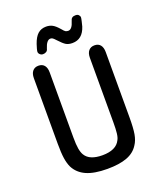

<svg xmlns="http://www.w3.org/2000/svg" viewBox="-145 -875 826 979"><g transform="rotate(-20 268.0 -386.0)"><path d="M463 -198V-553Q463 -578 452 -591.5Q441 -605 420 -605Q400 -605 388.5 -591.5Q377 -578 377 -553V-201Q377 -167 374.5 -144.5Q372 -122 365 -110Q354 -87 329.5 -75.5Q305 -64 268 -64Q234 -64 210.5 -73.5Q187 -83 175 -103Q167 -116 163 -138.5Q159 -161 159 -201V-553Q159 -578 148 -591.5Q137 -605 116 -605Q96 -605 84.5 -591.5Q73 -578 73 -553V-198Q73 -148 77.5 -118Q82 -88 92 -67Q112 -28 154.5 -9Q197 10 268 10Q333 10 374.5 -5.5Q416 -21 437 -55Q452 -77 457.5 -109Q463 -141 463 -198ZM405 -762Q405 -770 399 -776Q393 -782 384 -782H380Q359 -782 354 -761Q342 -720 321 -720Q313 -720 307 -723Q301 -726 289 -741Q270 -763 255 -771Q240 -779 221 -779Q194 -779 176 -763Q158 -747 146 -712Q142 -700 139 -689Q136 -678 136 -673Q136 -665 143 -658.5Q150 -652 159 -652Q170 -652 177.5 -657Q185 -662 187 -672Q200 -714 221 -714Q228 -714 233.5 -710Q239 -706 249 -695Q272 -670 285.5 -662Q299 -654 320 -654Q375 -654 395 -716Q398 -728 401.5 -742.5Q405 -757 405 -762Z"/></g></svg>

Font: Beiruti Medium
Style: Regular
Weight: 500
Designer: Arlette Boutros
Foundry: Boutros
Version: Version 1.41